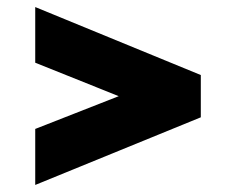

<svg xmlns="http://www.w3.org/2000/svg" viewBox="-20 -616 670 545"><path d="M550 -283 80 -91V-250L317 -343L80 -438V-596L550 -403Z"/></svg>

Font: Overpass Heavy
Style: Regular
Weight: 900
Designer: Delve Withrington, Thomas Jockin
Foundry: Delve Fonts
Version: Version 3.000;DELV;Overpass